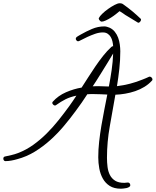

<svg xmlns="http://www.w3.org/2000/svg" viewBox="-165 -983 959 1183"><path d="M774.4 -493.2Q774.4 -489.3 771.5 -486.3Q751 -463.9 724.6 -447.8Q698.2 -431.6 668 -421.4Q637.7 -411.1 606.4 -405.8Q575.2 -400.4 545.9 -399.4Q529.3 -303.7 511.7 -206.1Q494.1 -108.4 494.1 -10.7Q494.1 17.6 497.6 45.4Q501 73.2 512.2 95.2Q523.4 117.2 544.4 130.4Q565.4 143.6 600.6 143.6Q606.4 143.6 611.8 142.6Q617.2 141.6 623 141.6Q629.9 141.6 633.8 146.5Q637.7 151.4 637.7 158.2Q637.7 165 630.4 169.4Q623 173.8 613.8 175.8Q604.5 177.7 594.7 178.7Q585 179.7 580.1 179.7Q538.1 179.7 511.2 162.6Q484.4 145.5 468.8 117.7Q453.1 89.8 446.8 55.2Q440.4 20.5 440.4 -13.7Q440.4 -60.5 445.8 -109.4Q451.2 -158.2 459.5 -207.5Q467.8 -256.8 477.5 -305.7Q487.3 -354.5 496.1 -400.4Q475.6 -401.4 455.1 -402.3Q434.6 -403.3 414.1 -403.3Q403.3 -403.3 393.6 -403.3Q383.8 -403.3 373 -402.3Q356.4 -376 338.4 -350.6Q320.3 -325.2 301.8 -299.8Q267.6 -252.9 228.5 -206.5Q189.5 -160.2 145 -120.1Q100.6 -80.1 49.8 -48.8Q-1 -17.6 -59.6 -2Q-76.2 2.9 -95.2 6.3Q-114.3 9.8 -131.8 9.8Q-137.7 9.8 -141.1 4.9Q-144.5 0 -144.5 -4.9Q-144.5 -16.6 -134.8 -18.6Q-113.3 -23.4 -93.8 -27.8Q-74.2 -32.2 -53.7 -40Q-2.9 -59.6 41 -91.3Q85 -123 123.5 -161.6Q162.1 -200.2 196.3 -243.2Q230.5 -286.1 261.7 -329.1Q273.4 -345.7 284.2 -361.3Q294.9 -377 305.7 -393.6Q267.6 -385.7 239.3 -371.6Q210.9 -357.4 179.7 -335Q177.7 -333 172.9 -333Q168 -333 162.6 -338.4Q157.2 -343.8 157.2 -348.6Q157.2 -353.5 160.2 -356.4Q193.4 -393.6 241.7 -414.6Q290 -435.5 337.9 -443.4Q357.4 -473.6 378.9 -507.3Q400.4 -541 423.3 -574.7Q446.3 -608.4 470.7 -639.2Q495.1 -669.9 521.5 -694.3Q527.3 -698.2 530.3 -698.2H532.2Q531.2 -712.9 527.8 -728Q524.4 -743.2 517.1 -755.4Q509.8 -767.6 498 -775.4Q486.3 -783.2 468.8 -783.2Q445.3 -783.2 420.4 -774.4Q395.5 -765.6 373.5 -755.4Q351.6 -745.1 335.9 -736.8Q320.3 -728.5 316.4 -728.5Q310.5 -728.5 306.2 -733.9Q301.8 -739.3 301.8 -744.1Q301.8 -751 308.6 -755.9Q313.5 -759.8 320.3 -763.2Q327.1 -766.6 333 -770.5Q365.2 -789.1 401.9 -804.7Q438.5 -820.3 477.5 -820.3Q485.4 -820.3 494.1 -817.9Q502.9 -815.4 509.8 -812.5Q529.3 -803.7 542.5 -787.1Q555.7 -770.5 563 -750.5Q570.3 -730.5 573.2 -708.5Q576.2 -686.5 576.2 -667Q576.2 -612.3 570.3 -559.1Q564.5 -505.9 555.7 -452.1Q596.7 -457 636.2 -467.3Q675.8 -477.5 713.9 -493.2Q724.6 -497.1 734.4 -501.5Q744.1 -505.9 754.9 -510.7H757.8Q763.7 -510.7 769 -505.4Q774.4 -500 774.4 -493.2ZM532.2 -653.3Q519.5 -631.8 500 -600.1Q480.5 -568.4 461.4 -537.6Q442.4 -506.8 426.8 -482.4Q411.1 -458 406.2 -451.2Q414.1 -451.2 422.4 -451.7Q430.7 -452.1 439.5 -452.1Q454.1 -452.1 469.2 -451.2Q484.4 -450.2 499 -450.2H505.9Q515.6 -501 522.9 -551.3Q530.3 -601.6 532.2 -653.3ZM704.1 -862.3Q704.1 -856.4 698.7 -849.6Q693.4 -842.8 687.5 -842.8L684.6 -843.8L617.2 -884.8Q614.3 -885.7 607.4 -890.6Q600.6 -895.5 592.8 -900.9Q585 -906.2 578.6 -910.2Q572.3 -914.1 571.3 -914.1Q563.5 -907.2 549.3 -896Q535.2 -884.8 519 -874.5Q502.9 -864.3 486.8 -856.9Q470.7 -849.6 460.9 -849.6Q456.1 -849.6 449.7 -856.4Q443.4 -863.3 443.4 -869.1V-870.1Q443.4 -871.1 443.8 -871.1Q444.3 -871.1 444.3 -872.1Q449.2 -882.8 465.3 -898.4Q481.4 -914.1 501.5 -928.2Q521.5 -942.4 541 -952.6Q560.5 -962.9 572.3 -962.9Q586.9 -962.9 594.7 -956.1Q624 -935.5 650.9 -913.1Q677.7 -890.6 703.1 -866.2V-864.3Q703.1 -863.3 704.1 -862.3Z"/></svg>

Font: Calligraffiti
Style: Regular
Weight: 400
Designer: Dathan Boardman
Foundry: Open Window
Version: Version 1.000